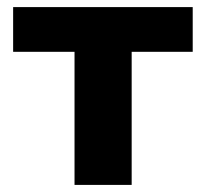

<svg xmlns="http://www.w3.org/2000/svg" viewBox="-20 -521 580 541"><path d="M190 0V-375H17V-501H523V-375H351V0Z"/></svg>

Font: Nunito Sans 8pt ExtraBold
Style: Regular
Weight: 800
Version: Version 3.101;gftools[0.9.27]